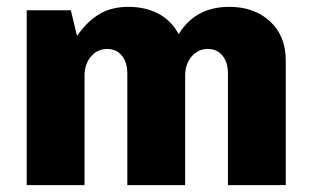

<svg xmlns="http://www.w3.org/2000/svg" viewBox="-20 -541 910 561"><path d="M502 -441Q528 -483 565 -502Q602 -521 650 -521Q723 -521 769 -478.5Q815 -436 815 -364V0H646V-326Q646 -359 630 -378.5Q614 -398 587 -398Q559 -398 540 -376Q521 -354 521 -320V0H352V-326Q352 -359 336 -378.5Q320 -398 293 -398Q265 -398 246 -376Q227 -354 227 -320V0H58V-511H187L205 -436Q235 -479 270.5 -500Q306 -521 355 -521Q405 -521 443 -501Q481 -481 502 -441Z"/></svg>

Font: Chivo ExtraBold
Style: Regular
Weight: 800
Designer: Hector Gatti
Foundry: Omnibus-Type
Version: Version 1.007